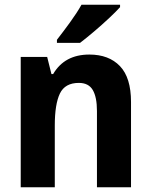

<svg xmlns="http://www.w3.org/2000/svg" viewBox="-20 -786 635 806"><path d="M355 -557Q437 -557 483.5 -508.5Q530 -460 530 -358V0H387V-320Q387 -378 369.5 -408Q352 -438 311 -438Q253 -438 231.5 -393.5Q210 -349 210 -259V0H67V-547H178L196 -475H203Q251 -557 355 -557ZM484 -756Q467 -737 437 -709Q407 -681 374 -653Q341 -625 316 -606H219V-619Q244 -651 273.5 -691.5Q303 -732 322 -766H484Z"/></svg>

Font: Noto Sans Lao SemiCondensed
Style: Bold
Weight: 700
Width: 4
Designer: Monotype Design Team
Foundry: Monotype Imaging Inc.
Version: Version 2.003; ttfautohint (v1.8.4.7-5d5b)